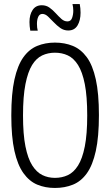

<svg xmlns="http://www.w3.org/2000/svg" viewBox="-20 -921 546 951"><path d="M252 10Q204 10 164.5 -6.5Q125 -23 96 -63.5Q67 -104 51.5 -173.5Q36 -243 36 -349Q36 -457 51.5 -527Q67 -597 95.5 -637Q124 -677 164 -693.5Q204 -710 252 -710Q301 -710 341 -693.5Q381 -677 410 -637.5Q439 -598 454.5 -528Q470 -458 470 -351Q470 -243 454.5 -173Q439 -103 410.5 -63Q382 -23 341.5 -6.5Q301 10 252 10ZM252 -40Q287 -40 316 -53.5Q345 -67 366.5 -101Q388 -135 400 -195.5Q412 -256 412 -349Q412 -444 400 -504.5Q388 -565 366.5 -599Q345 -633 316 -646.5Q287 -660 252 -660Q218 -660 189 -646.5Q160 -633 139 -599Q118 -565 106 -504Q94 -443 94 -349Q94 -256 106 -196Q118 -136 139.5 -102Q161 -68 189.5 -54Q218 -40 252 -40ZM130 -769Q128 -780 127 -791Q126 -802 126 -812Q126 -848 141.5 -871.5Q157 -895 187 -895Q209 -895 225.5 -883Q242 -871 256.5 -855Q271 -839 284.5 -827Q298 -815 314 -815Q331 -815 337 -832Q343 -849 343 -868Q343 -885 339 -901H375Q379 -880 379 -858Q379 -820 364 -795Q349 -770 318 -770Q296 -770 278.5 -782.5Q261 -795 246 -811Q231 -827 217.5 -839.5Q204 -852 190 -852Q176 -852 169.5 -838Q163 -824 163 -803Q163 -783 167 -769Z"/></svg>

Font: Georama SemiCondensed Light
Style: Regular
Weight: 300
Width: 4
Designer: Jean-Baptiste Levee
Foundry: Production Type
Version: Version 1.000